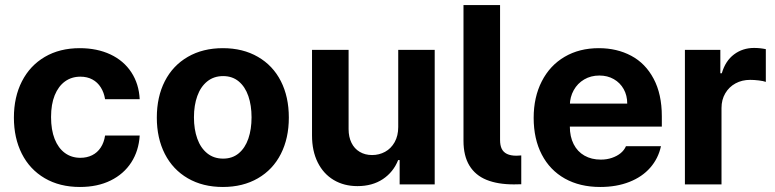

<svg xmlns="http://www.w3.org/2000/svg" viewBox="-20 -727 3054 757"><path d="M34.8 -263.2Q34.8 -344.4 66.5 -406.4Q98.1 -468.3 156.7 -502.7Q215.4 -537.1 294.4 -537.1Q362.6 -537.1 415.2 -512.5Q467.8 -487.8 497.8 -442Q527.8 -396.2 530.8 -335.8H394.3Q390.1 -362.3 377.3 -382.5Q364.6 -402.7 344.2 -413.7Q323.9 -424.7 296.9 -424.7Q262.2 -424.7 236.2 -405.9Q210.2 -387 195.7 -351.4Q181.3 -315.8 181.3 -265.6Q181.3 -215 195.5 -179Q209.8 -143 235.8 -123.9Q261.8 -104.8 296.9 -104.8Q322.6 -104.8 343.2 -115Q363.9 -125.2 377 -145.1Q390.2 -165 394.3 -192.7H530.8Q527.2 -132.7 497.7 -86.8Q468.1 -40.9 416.3 -15.4Q364.5 10.2 295.2 10.2Q215.4 10.2 156.3 -24.4Q97.3 -59 66 -121Q34.8 -183 34.8 -263.2Z M598.3 -263.2Q598.3 -345.3 629.9 -407Q661.6 -468.8 720.6 -502.9Q779.7 -537.1 858.7 -537.1Q937.7 -537.1 996.8 -502.9Q1056 -468.8 1087.4 -407Q1118.8 -345.3 1118.8 -263.2Q1118.8 -182.2 1087.4 -120.2Q1056 -58.2 996.8 -24Q937.7 10.2 858.7 10.2Q779.7 10.2 720.6 -24Q661.6 -58.2 629.9 -120.2Q598.3 -182.2 598.3 -263.2ZM971.8 -264.4Q971.8 -311.3 959.2 -348.1Q946.5 -385 921.3 -406Q896.1 -427 859.8 -427Q823 -427 797 -406Q771 -385 757.9 -348.4Q744.7 -311.9 744.7 -264.4Q744.7 -216.9 757.9 -180.2Q771 -143.6 797 -122.6Q823 -101.6 859.8 -101.6Q896.1 -101.6 921.3 -122.6Q946.5 -143.6 959.2 -180.5Q971.8 -217.4 971.8 -264.4Z M1550.1 -530.3H1693.9V0H1555.7V-95.9H1549.8Q1531 -48.5 1489.5 -20.8Q1448 6.8 1389.3 6.8Q1336.3 6.8 1295.8 -17.3Q1255.3 -41.4 1232.7 -86.6Q1210.2 -131.8 1210.2 -192.8V-530.3H1354.4V-218Q1354.4 -187 1365.8 -163.9Q1377.1 -140.8 1398.2 -128.3Q1419.3 -115.7 1447 -115.7Q1474.8 -115.7 1498.3 -128.5Q1521.8 -141.3 1536 -166.5Q1550.1 -191.8 1550.1 -226.1Z M2016.3 -113.1Q2021.9 -113.1 2035.2 -114.2V-0.6Q2023.6 0 2006 0Q1942.4 0 1898.3 -17.9Q1854.3 -35.7 1830.8 -74.1Q1807.4 -112.4 1807.4 -172.2V-707H1951.6V-175Q1951.6 -154.2 1958 -140.7Q1964.5 -127.1 1978.9 -120.1Q1993.4 -113.1 2016.3 -113.1Z M2084.1 -262.4Q2084.1 -344 2116.1 -406.4Q2148 -468.9 2206.1 -503Q2264.1 -537.1 2340.9 -537.1Q2412.5 -537.1 2468.7 -507.1Q2524.9 -477.2 2557.1 -416.5Q2589.4 -355.8 2589.4 -268.6V-227.9H2143.3V-318.5H2453Q2453 -350.8 2439 -375.7Q2425 -400.7 2400 -415Q2375.1 -429.2 2343.2 -429.2Q2309.5 -429.2 2283.2 -413.7Q2256.9 -398.2 2242.1 -371.5Q2227.3 -344.8 2226.7 -313V-228.1Q2226.7 -188.3 2241.7 -158.7Q2256.7 -129.1 2284.4 -113.4Q2312.1 -97.7 2348.8 -97.7Q2372.9 -97.7 2392.9 -104.7Q2412.9 -111.6 2427 -123.1Q2441 -134.6 2448 -150.6H2586Q2575.5 -102.2 2543.7 -65.9Q2511.9 -29.5 2461.3 -9.7Q2410.8 10.2 2346.5 10.2Q2266.4 10.2 2207.2 -22.9Q2148 -56.1 2116.1 -117.6Q2084.1 -179.1 2084.1 -262.4Z M2680.4 -530.3H2820.1V-438.2H2825.9Q2840 -486.9 2874 -512.4Q2908 -538 2953.2 -538Q2976.6 -538 2999.4 -533.2V-404.1Q2990.1 -407.7 2971.7 -409.9Q2953.3 -412.1 2937.6 -412.1Q2905.4 -412.1 2879.9 -398.2Q2854.3 -384.3 2839.5 -359Q2824.7 -333.8 2824.7 -301.4V0H2680.4Z"/></svg>

Font: Pretendard GOV Variable
Style: Regular
Weight: 400
Designer: Base glyphs from Inter by Rasmus Andersson; Hangul glyphs from Noto Sans CJK(Source Han Sans) by Jang Soo-young and Kang
Foundry: Kil Hyung-jin
Version: Version 1.307;Glyphs 3.2 (3192)